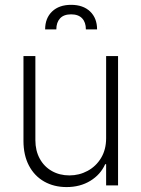

<svg xmlns="http://www.w3.org/2000/svg" viewBox="-20 -760 580 787"><path d="M415 -530.3H463.9V0H415V-86.9H411.1Q392.1 -44.4 350.3 -18.8Q308.6 6.8 252.9 6.8Q201.2 6.8 161.1 -15.9Q121.1 -38.6 98.6 -81.3Q76.2 -124 76.2 -182.6V-530.3H125V-185.5Q125 -142.6 142.8 -109.9Q160.6 -77.1 192.4 -59.1Q224.1 -41 264.6 -41Q304.7 -41 339.1 -59.6Q373.5 -78.1 394.3 -112.5Q415 -147 415 -193.4ZM271.5 -740.2Q320.8 -740.2 349.4 -712.9Q377.9 -685.5 377.9 -639.6H332Q332 -668.5 316.7 -684.8Q301.3 -701.2 271.5 -701.2Q241.2 -701.2 226.1 -684.6Q210.9 -668 210.9 -639.6H165Q165 -685.5 193.6 -712.9Q222.2 -740.2 271.5 -740.2Z"/></svg>

Font: Pretendard JP ExtraLight
Style: Regular
Weight: 200
Designer: Base glyphs from Inter by Rasmus Andersson; Hangeul glyphs from Noto Sans CJK(Source Han Sans) by Jang Soo-young and Kan
Foundry: Kil Hyung-jin
Version: Version 1.309